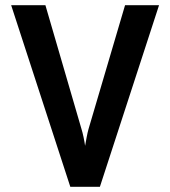

<svg xmlns="http://www.w3.org/2000/svg" viewBox="-20 -720 656 740"><path d="M251 0 23 -700H155L294 -223Q298 -210.5 302 -191.5Q306 -172.5 308 -158Q310.5 -172.5 314 -191Q317.5 -209.5 321 -222L462 -700H593L365 0Z"/></svg>

Font: Overpass Mono
Style: Bold
Weight: 700
Monospace: yes
Designer: Delve Withrington, Dave Bailey
Foundry: Delve Fonts LLC
Version: Version 4.000